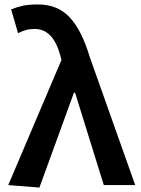

<svg xmlns="http://www.w3.org/2000/svg" viewBox="-20 -831 632 862"><path d="M17 0 256 -562 251 -581Q219 -701 136 -701Q114 -701 97.5 -696.5Q81 -692 61 -682L30 -789Q58 -800 84 -805.5Q110 -811 151 -811Q239 -811 293 -753Q347 -695 383 -575L587 0H446L317 -415H312L157 11Z"/></svg>

Font: Merged Yaku Han JP SemiBold
Style: Regular
Weight: 600
Designer: Ryoko NISHIZUKA 西塚涼子 (kana, bopomofo & ideographs); Paul D. Hunt (Latin, Greek & Cyrillic); Sandoll Communications 산돌커뮤니
Foundry: Adobe
Version: Version 2.004